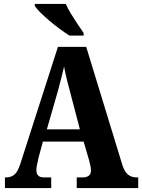

<svg xmlns="http://www.w3.org/2000/svg" viewBox="-20 -951 719 971"><path d="M5 0V-54H13Q36 -54 53 -68Q70 -82 84 -126L273 -714H416L599 -116Q610 -82 627.5 -68Q645 -54 669 -54H679V0H368V-54H402Q417 -54 428.5 -62Q440 -70 440 -89Q440 -101 436.5 -115.5Q433 -130 431 -139L403 -235H197L175 -154Q173 -142 168.5 -123.5Q164 -105 164 -91Q164 -54 200 -54H239V0ZM217 -297H384L335 -484Q326 -517 318 -549.5Q310 -582 304 -614Q297 -583 288.5 -550.5Q280 -518 272 -488ZM331 -771Q309 -785 282.5 -804.5Q256 -824 230 -846Q204 -868 184 -888Q164 -908 156 -921V-931H313Q322 -909 338.5 -882Q355 -855 372.5 -829Q390 -803 403 -784V-771Z"/></svg>

Font: Noto Serif Tamil Condensed ExtraBold
Style: Regular
Weight: 800
Width: 3
Designer: Indian Type Foundry, Tom Grace, and the Monotype Design Team
Foundry: Monotype Imaging Inc.
Version: Version 2.004; ttfautohint (v1.8.4.7-5d5b)